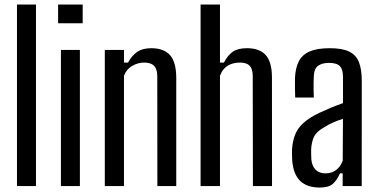

<svg xmlns="http://www.w3.org/2000/svg" viewBox="-20 -820 1666 846"><path d="M54.8 0V-800H138.5V0Z M236 -717.6V-800H344.3V-717.6ZM248.4 0V-600H332V0Z M441.8 0V-600H526.3V-544.1H544.1Q561.4 -575.8 584.9 -591.7Q608.4 -607.6 646.4 -607.6Q701.8 -607.6 729 -577.2Q756.2 -546.7 756.6 -478.4V0H673.4L673 -485Q672.6 -516.2 658.7 -530.2Q644.8 -544.3 615.2 -544.3Q586.6 -544.3 561.4 -529Q536.3 -513.7 526.3 -486.2V0Z M863.8 0V-800H949.3V-544.1H966.5Q983.4 -576.2 1005.4 -591.9Q1027.5 -607.6 1068.4 -607.6Q1123.8 -607.6 1151 -577.2Q1178.2 -546.7 1178.3 -478.4L1178.6 0H1094.4L1093.6 -485Q1093.6 -516.2 1080.2 -530.2Q1066.8 -544.3 1037.2 -544.3Q1005.2 -544.3 982.6 -530Q960.1 -515.7 949.3 -486.6V0Z M1389.1 6.4Q1332.9 6.4 1302.6 -22.9Q1272.3 -52.2 1267.6 -112.8Q1267.1 -125.2 1266.7 -137.5Q1266.3 -149.7 1266.8 -162.1Q1269.2 -198.3 1280.4 -226.9Q1291.7 -255.4 1317.5 -278.7Q1343.3 -302 1387.8 -323.1Q1411.9 -334.3 1438.3 -345.4Q1464.8 -356.4 1491.3 -365.6V-481.4Q1491.3 -513.9 1477.8 -528.4Q1464.3 -542.9 1429.3 -542.9Q1399.5 -542.9 1382 -530.4Q1364.4 -517.9 1362.9 -486.8Q1362 -472.4 1361.7 -453.5Q1361.5 -434.5 1361.9 -416.8Q1362.4 -399 1362.9 -390.1H1280.7Q1280.2 -409.9 1279.7 -432.6Q1279.2 -455.3 1279.7 -476.5Q1281.8 -521.5 1297 -550.5Q1312.2 -579.5 1345 -593.5Q1377.9 -607.6 1432.7 -607.6Q1487.6 -607.6 1518.2 -592.9Q1548.8 -578.2 1561.4 -546.6Q1574 -515 1574 -464.5L1573.8 0H1489.9V-56.3H1478.1Q1465.2 -26.6 1446.8 -10.1Q1428.3 6.4 1389.1 6.4ZM1413.5 -56.1Q1441.1 -56.1 1460.6 -70.5Q1480.1 -84.9 1490.1 -111.8L1491.1 -296.4Q1471.6 -290.4 1450.7 -281.6Q1429.7 -272.7 1405.2 -257.4Q1372.6 -238.6 1362.6 -215.4Q1352.6 -192.2 1351 -162.1Q1350.9 -148.8 1351.1 -139Q1351.3 -129.1 1351.8 -118.2Q1354.3 -89.4 1370.3 -72.7Q1386.3 -56.1 1413.5 -56.1Z"/></svg>

Font: Big Shoulders Thin
Style: Regular
Weight: 100
Version: Version 2.002